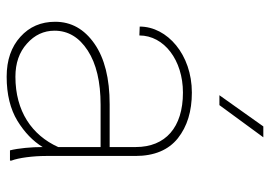

<svg xmlns="http://www.w3.org/2000/svg" viewBox="-136 -654 799 568"><g transform="rotate(90 264.0 -370.5)"><path d="M455.6 0V-4.4C447.3 -25.9 441.9 -68.8 441.9 -106.4V-371.1C441.9 -426.8 424.3 -468.8 389.6 -496.6C354.5 -524.4 309.6 -538.1 254.4 -538.1C142.1 -538.1 59.1 -465.3 59.1 -383.8L85.4 -382.8C85.4 -456.1 158.7 -511.7 254.4 -511.7C357.4 -511.7 415.5 -460 415.5 -372.1V-294.9H289.1C212.4 -294.9 152.8 -279.8 109.9 -250C66.4 -219.7 44.9 -181.2 44.9 -133.8C44.9 -91.8 59.6 -57.6 89.4 -30.8C119.1 -3.9 158.2 9.8 207.5 9.8C259.8 9.8 303.2 -1 337.9 -22C372.1 -43 397.9 -67.9 415.5 -96.7C415.5 -64 418.9 -25.4 425.3 0ZM207.5 -16.1C167.5 -16.1 134.8 -27.3 109.4 -50.3C84 -72.8 71.3 -100.1 71.3 -131.8C71.3 -171.9 90.8 -204.6 129.9 -230C168.9 -255.4 222.7 -268.1 290.5 -268.1H415.5V-142.6C380.4 -64.9 309.6 -16.1 207.5 -16.1ZM291.5 -619.6 386.7 -749.5H354.5L262.2 -619.6Z"/></g></svg>

Font: Vazirmatn Thin
Style: Regular
Weight: 100
Designer: Saber Rastikerdar
Foundry: Saber Rastikerdar
Version: Version 33.003